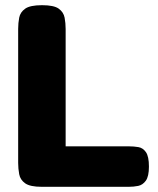

<svg xmlns="http://www.w3.org/2000/svg" viewBox="-20 -711 609 740"><path d="M141 9Q96 9 77 -4.5Q58 -18 54 -39.5Q50 -61 50 -83V-600Q50 -622 54 -643Q58 -664 77 -677.5Q96 -691 142 -691Q188 -691 206.5 -677.5Q225 -664 229 -643Q233 -622 233 -599V-147H477Q496 -147 513.5 -144Q531 -141 542.5 -124.5Q554 -108 554 -69Q554 -31 542 -14.5Q530 2 512.5 5.5Q495 9 476 9Z"/></svg>

Font: Fredoka Light
Style: Bold
Weight: 700
Version: Version 2.001